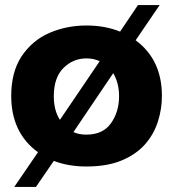

<svg xmlns="http://www.w3.org/2000/svg" viewBox="-20 -647 678 753"><path d="M121 86H36L129 -50Q24 -126 24 -271Q24 -363 63.5 -424.5Q106 -488.5 173.5 -517.8Q241 -547 319 -547Q392 -547 451 -523L521 -627H606L512 -489Q615 -413 615 -271Q615 -219.5 599.2 -170Q583.5 -120.5 548.8 -81Q514 -41.5 457.2 -17.8Q400.5 6 319 6Q248 6 191 -16ZM215 -177 371 -407Q347 -418 319 -418Q267 -418 229 -380.5Q191 -343 191 -269Q191 -214 215 -177ZM319 -119Q384 -119 415.5 -164Q447 -209 447 -269Q447 -322 424 -360L268 -129Q289 -119 319 -119Z"/></svg>

Font: Argentum Novus
Style: Bold
Weight: 700
Designer: Julieta Ulanovsky (font) & Cristiano Sobral (main changes)
Foundry: Julieta Ulanovsky (font) & Cristiano Sobral (main changes)
Version: Version 3.00;November 27, 2020;FontCreator 13.0.0.2655 64-bi